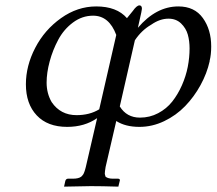

<svg xmlns="http://www.w3.org/2000/svg" viewBox="-20 -467 812 720"><path d="M352.1 -57.1 416 -335.9Q389.2 -408.2 329.1 -408.2Q288.1 -408.2 253.7 -382.6Q219.2 -356.9 198.5 -318.1Q177.7 -279.3 166.3 -236.8Q154.8 -194.3 154.8 -157.2Q154.8 -116.7 173.8 -84Q207 -35.2 267.1 -35.2Q316.4 -35.2 352.1 -57.1ZM485.8 -315.9 429.2 -67.9Q455.1 -25.9 504.9 -25.9Q541.5 -25.9 573 -42.5Q604.5 -59.1 625.7 -85.9Q647 -112.8 662.1 -147Q677.2 -181.2 684.1 -216.3Q690.9 -251.5 690.9 -285.2Q690.9 -313.5 684.3 -337.2Q677.7 -360.8 659.2 -378.9Q640.6 -397 611.8 -397Q579.6 -397 547.9 -375Q510.7 -353.5 485.8 -315.9ZM301.8 159.2 344.2 -23.9Q296.9 8.8 231.9 8.8Q158.2 8.8 117.7 -34.4Q77.1 -77.6 77.1 -150.9Q77.1 -220.2 112.1 -287.6Q147 -355 208.7 -398.9Q270.5 -442.9 340.8 -442.9Q418 -442.9 456.1 -398.9L478 -425.8Q492.7 -446.8 502.9 -446.8Q512.2 -446.8 512.2 -434.1Q512.2 -432.1 509.8 -419.9L497.1 -362.8Q565.4 -442.9 648.9 -442.9Q709.5 -442.9 740.7 -399.4Q772 -356 772 -293Q772 -261.7 766.1 -238.8V-236.8Q755.9 -191.4 731.9 -147.7Q708 -104 674.3 -69.1Q640.6 -34.2 595.7 -12.7Q550.8 8.8 502.9 8.8Q450.2 8.8 416 -13.2L376 159.2Q373 177.2 373 184.1Q373 187 376 195.8Q385.7 203.1 403.8 203.1H422.9Q426.3 203.1 428.5 205.3Q430.7 207.5 429.2 210.9L423.8 232.9Q359.9 231 320.8 231L220.2 232.9L225.1 210.9Q228 203.1 234.9 203.1H252.9Q274.4 203.1 284.2 195.8Q286.1 194.3 287.6 192.6Q289.1 190.9 290.3 189.2Q291.5 187.5 292.5 186.3Q293.5 185.1 294.4 182.4Q295.4 179.7 295.9 178.7Q296.4 177.7 297.4 174.6Q298.3 171.4 298.8 170.2Q299.3 168.9 300.3 164.8Q301.3 160.6 301.8 159.2Z"/></svg>

Font: Common Serif
Style: Italic
Weight: 400
Italic angle: -12°
Designer: Philipp H. Poll, Khaled Hosny
Foundry: Stefan Peev, Context Ltd.
Version: Version 1.026